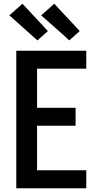

<svg xmlns="http://www.w3.org/2000/svg" viewBox="-20 -1006 540 1026"><path d="M67 0V-735H441V-639H178V-430H384V-334H178V-96H441V0ZM350 -790 329 -810 200 -924 270 -986 406 -840ZM180 -790 30 -924 100 -986 236 -840Z"/></svg>

Font: Zed Mono
Style: Bold
Weight: 700
Monospace: yes
Designer: Belleve Invis
Foundry: Belleve Invis
Version: Version 1.0.0; ttfautohint (v1.8.4)